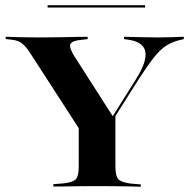

<svg xmlns="http://www.w3.org/2000/svg" viewBox="-20 -711 720 731"><path d="M320.2 -160.5 94.4 -509.7Q82.3 -528.2 71.8 -538.7Q61.3 -549.2 49.2 -554Q37.1 -558.9 19.4 -560.5L1.6 -562.1V-571Q22.6 -570.2 56 -569.4Q89.5 -568.5 130.6 -568.5H132.3H135.5Q163.7 -568.5 189.1 -569Q214.5 -569.4 237.9 -569.8Q261.3 -570.2 280.6 -570.6Q300 -571 313.7 -571V-562.1L292.7 -559.7Q254 -556.5 248 -543.1Q241.9 -529.8 265.3 -493.5L412.9 -262.9L397.6 -250L496.8 -408.1Q541.1 -477.4 533.1 -515.3Q525 -553.2 463.7 -560.5L452.4 -562.1V-571Q490.3 -570.2 519.4 -569.4Q548.4 -568.5 581.5 -568.5Q610.5 -568.5 632.3 -569.4Q654 -570.2 679.8 -571V-562.1L662.9 -558.1Q636.3 -551.6 614.1 -537.9Q591.9 -524.2 568.1 -494.8Q544.4 -465.3 509.7 -412.1L350.8 -160.5ZM339.5 -2.4Q307.3 -2.4 277.8 -2Q248.4 -1.6 224.6 -1.2Q200.8 -0.8 183.1 -0.8V-9.7L221.8 -12.9Q258.1 -16.9 269 -29Q279.8 -41.1 279.8 -78.2V-250.8L366.1 -196.8L419.4 -279V-78.2Q419.4 -41.1 430.2 -29Q441.1 -16.9 477.4 -12.1L516.1 -8.9V0Q499.2 -0.8 475 -1.2Q450.8 -1.6 421.8 -2Q392.7 -2.4 359.7 -2.4H350ZM161.3 -682.3V-691.1H532.3V-682.3Z"/></svg>

Font: Playfair 144pt SemiExpanded ExtraBold
Style: Regular
Weight: 800
Width: 6
Designer: Claus Eggers Sørensen
Foundry: Claus Eggers Sørensen
Version: Version 2.203